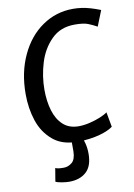

<svg xmlns="http://www.w3.org/2000/svg" viewBox="-104 -820 774 1112"><g transform="rotate(-10 283.0 -264.0)"><path d="M211.5 227.5Q191 227.5 165.5 223Q140 218.5 131.5 213L144.5 135Q151.5 138.5 162 140.2Q172.5 142 194 142Q220 142 242 124Q264 106 265 58.5Q265.5 29.5 265 12V6Q198 -1 154 -38.5Q98.5 -85 74.2 -158.2Q50 -231.5 50 -316Q50 -443.5 97 -543.5Q143.5 -643.5 224.5 -699.2Q305.5 -755 405 -755Q430.5 -755 455.5 -751.5Q480.5 -748 507.2 -740.2Q534 -732.5 565.5 -720L529 -628.5Q503 -643 477 -653.2Q451 -663.5 399.5 -663.5Q315 -663.5 262.5 -610.5Q209 -557.5 185.2 -479.2Q161.5 -401 161.5 -322Q161.5 -254 178 -199Q194.5 -144 229.8 -111.8Q265 -79.5 321 -79.5Q352 -79.5 386.5 -87.8Q421 -96 449.8 -108Q478.5 -120 492.5 -131L508.5 -43.5Q497 -34.5 477.2 -25.5Q457.5 -16.5 430.5 -9Q403.5 -1.5 370.5 3Q354 5.5 336 6.5Q339.5 16 342 27Q349 54.5 349 87Q349 159.5 311.5 193.5Q274 227.5 211.5 227.5Z"/></g></svg>

Font: Koeln Type Sans
Style: Italic
Weight: 400
Italic angle: -7.5°
Designer: Eben Sorkin
Foundry: Eben Sorkin
Version: Version 2.001